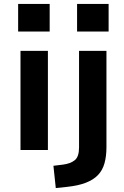

<svg xmlns="http://www.w3.org/2000/svg" viewBox="-20 -761 631 974"><path d="M72 -601V-741H232V-601ZM84 0V-503H223V0ZM371 -601V-741H531V-601ZM263 193 251 80 300 74Q338 69 359.5 51.5Q381 34 381 -13V-503H520V-14Q520 32 510 67.5Q500 103 477 127Q454 151 415.5 166Q377 181 320 187Z"/></svg>

Font: Nunito Sans 6pt
Style: Bold
Weight: 700
Version: Version 3.101;gftools[0.9.27]